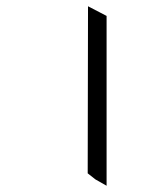

<svg xmlns="http://www.w3.org/2000/svg" viewBox="-20 -569 486 620"><path d="M288.1 10.3 263.2 -9.3 264.2 -548.8 324.2 -517.6V30.8Z"/></svg>

Font: SolaimanLipiNormal
Style: Normal
Weight: 400
Designer: Solaiman Karim
Version: Version 1.6.1 ; ttfautohint (v1.5.65-e2d9)